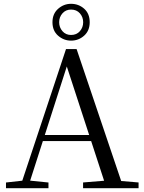

<svg xmlns="http://www.w3.org/2000/svg" viewBox="-20 -993 758 1013"><path d="M354.8 -778.6Q316.5 -778.6 286.6 -804.6Q256.8 -830.5 256.8 -875.8Q256.8 -920.2 286.6 -946.6Q316.5 -972.9 354.8 -972.9Q394.7 -972.9 424 -947.1Q453.3 -921.2 453.3 -875.8Q453.3 -831.1 424 -804.9Q394.7 -778.6 354.8 -778.6ZM354.8 -808.5Q384.2 -808.5 401.5 -828.5Q418.8 -848.5 418.8 -875.8Q418.8 -902.8 401.5 -922.6Q384.2 -942.5 354.8 -942.5Q326.9 -942.5 309.5 -922.6Q292.1 -902.8 292.1 -875.8Q292.1 -848.5 309.5 -828.5Q326.9 -808.5 354.8 -808.5ZM11.6 0V-30.1L110.1 -41.1H127.5L235.7 -30.1V0ZM84.4 0 328.3 -734.2H384.1L632.2 0H542.1L321.9 -674.6H342.1L338.3 -660.6L126.3 0ZM192.4 -248.8 195.9 -280.7H500.1L503.6 -248.8ZM418.3 0V-30.3L551.9 -41.3H580.7L711.1 -30.3V0Z"/></svg>

Font: Noto Serif SC
Style: Regular
Weight: 200
Designer: Ryoko NISHIZUKA 西塚涼子 (kana & ideographs); Frank Grießhammer (Latin, Greek & Cyrillic); Wenlong ZHANG 张文龙 (bopomofo); San
Foundry: Adobe
Version: Version 2.001;hotconv 1.1.0;makeotfexe 2.6.0